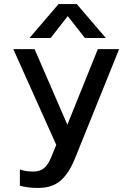

<svg xmlns="http://www.w3.org/2000/svg" viewBox="-20 -720 627 938"><path d="M124 -534.2 266.1 -700.2H355L497.1 -534.2H395L311 -641.1L227.1 -534.2ZM167 198.2Q114.7 198.2 77.1 187V107.9Q104.5 118.2 141.1 118.2Q176.3 118.2 196.3 100.8Q216.3 83.5 231.9 43.9L254.9 -12.2L44.9 -480H148.9L309.1 -110.8L458 -480H562L346.2 54.2Q315.9 128.9 274.7 163.6Q233.4 198.2 167 198.2Z"/></svg>

Font: Prompt
Style: Regular
Weight: 400
Designer: Katatrad Team
Foundry: CadsonDemak
Version: Version 1.000;PS 001.000;hotconv 1.0.88;makeotf.lib2.5.64775